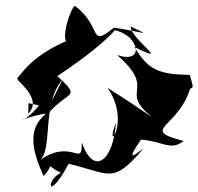

<svg xmlns="http://www.w3.org/2000/svg" viewBox="-20 -624 696 674"><path d="M80 -262 117 -254C54 -175 13 -203 143 -226C73 -171 94 -92 133 -6C212 -92 74 -78 194 -17C141 5 144 93 221 -49C367 -15 374 26 483 -102C464 -90 412 -42 475 -134C552 -128 578 -93 625 -129C462 -171 614 -174 651 -326L551 -306C669 -318 665 -295 646 -361C538 -363 500 -378 452 -459C589 -391 437 -488 439 -531C515 -494 491 -510 380 -527C289 -453 342 -530 242 -604C218 -579 171 -411 262 -498C88 -442 45 -346 41 -351C30 -343 134 -280 79 -225ZM357 -316C444 -194 343 -76 387 -194C379 -64 311 -1 267 -124C269 -30 233 -147 110 -55C173 -83 120 -255 200 -345L117 -181C200 -318 282 -266 181 -357C324 -450 386 -518 382 -518C467 -502 492 -397 391 -431C536 -304 392 -309 515 -212C464 -247 411 -282 357 -316Z"/></svg>

Font: Asimov Silicon
Style: Regular
Weight: 400
Designer: Google
Version: Version 2.000980; 2014